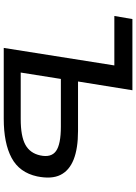

<svg xmlns="http://www.w3.org/2000/svg" viewBox="133 -878 745 1052"><g transform="rotate(90 506.0 -352.5)"><path d="M243 0 339 -606H68L85 -705H475L427 -407H698Q794 -407 854.5 -383Q915 -359 939 -310.5Q963 -262 947 -183Q926 -86 845.5 -43Q765 0 631 0ZM378 -93H633Q727 -93 773.5 -118.5Q820 -144 832 -200Q845 -260 808 -286.5Q771 -313 674 -313H413Z"/></g></svg>

Font: Nunito Sans 10pt Expanded SemiBold
Style: Italic
Weight: 600
Width: 7
Italic angle: -9°
Designer: Vernon Adams
Foundry: Vernon Adams
Version: Version 3.101;gftools[0.9.27]